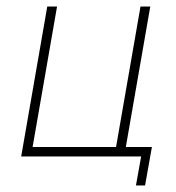

<svg xmlns="http://www.w3.org/2000/svg" viewBox="-20 -480 540 589"><path d="M366 -29 441 -460H411L336 -29H80L155 -460H125L45 0H413L397 89H425L446 -29Z"/></svg>

Font: Jost ExtraLight
Style: Italic
Weight: 250
Italic angle: -5°
Version: Version 3.710